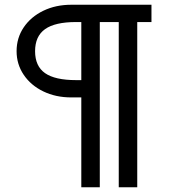

<svg xmlns="http://www.w3.org/2000/svg" viewBox="-20 -720 719 810"><path d="M50 -504Q50 -560 80 -604.5Q110 -649 162.5 -674.5Q215 -700 281 -700H619V-627H301Q212 -627 170 -597Q128 -567 128 -504Q128 -441 170 -411.5Q212 -382 301 -382H391V-309H281Q215 -309 162.5 -334.5Q110 -360 80 -404.5Q50 -449 50 -504ZM323 -700H401V70H323ZM481 -700H559V70H481Z"/></svg>

Font: Uncut Sans Variable
Style: Regular
Weight: 400
Designer: Kasper Nordkvist
Foundry: UNCUT.wtf
Version: Version 1.304;Glyphs 3.2 (3246)